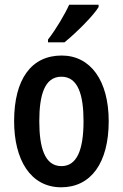

<svg xmlns="http://www.w3.org/2000/svg" viewBox="-20 -786 522 816"><path d="M184 -606H254C308 -650 379 -722 399 -756V-766H274C257 -728 218 -661 184 -618ZM240 10C366 10 442 -93 442 -271C442 -443 365 -550 242 -550C113 -550 40 -449 40 -271C40 -108 109 10 240 10ZM241 -80C170 -80 147 -159 147 -271C147 -381 169 -460 241 -460C312 -460 335 -382 335 -271C335 -143 304 -80 241 -80Z"/></svg>

Font: Kathrein 67 Medium Condensed
Style: Regular
Weight: 500
Width: 3
Designer: Lazydogs Typefoundry, based on Open Sans by Ascender Corporation
Foundry: Lazydogs Typefoundry
Version: Version 1.003;PS 001.003;hotconv 1.0.88;makeotf.lib2.5.64775